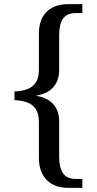

<svg xmlns="http://www.w3.org/2000/svg" viewBox="-20 -780 468 928"><path d="M312 128Q242 128 205 89Q168 50 168 -16V-190Q168 -231 152.5 -253.5Q137 -276 110 -285.5Q83 -295 50 -296V-338Q83 -339 110 -348.5Q137 -358 152.5 -380.5Q168 -403 168 -443V-617Q168 -685 205 -722.5Q242 -760 312 -760H378V-717H348Q304 -717 285 -690.5Q266 -664 266 -612V-441Q266 -392 238.5 -359.5Q211 -327 155 -318V-317Q212 -307 239 -275Q266 -243 266 -193V-20Q266 31 285 58Q304 85 348 85H378V128Z"/></svg>

Font: Noto Serif Lao
Style: Regular
Weight: 400
Designer: Monotype Design Team
Foundry: Monotype Imaging Inc.
Version: Version 2.003